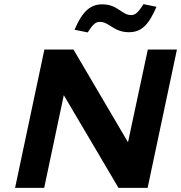

<svg xmlns="http://www.w3.org/2000/svg" viewBox="-20 -910 877 930"><path d="M195 -670 53 0H194L289 -449L554 0H695L837 -670H696L600 -221L336 -670ZM341 -766 405 -753C432 -796 445 -804 464 -804C509 -804 531 -754 604 -754C664 -754 699 -787 738 -877L675 -890C648 -847 634 -837 615 -837C570 -837 550 -889 476 -889C421 -889 381 -860 341 -766Z"/></svg>

Font: LT Wave Bold
Style: Italic
Weight: 700
Designer: Daniel Lyons
Version: Version 2.5 (Glyphs App)